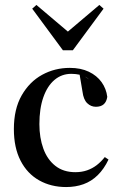

<svg xmlns="http://www.w3.org/2000/svg" viewBox="-20 -742 480 775"><path d="M247 13Q186 13 138 -14Q90 -41 63 -93.5Q36 -146 36 -221Q36 -302 67.5 -357Q99 -412 150 -440Q201 -468 262 -468Q306 -468 338.5 -452.5Q371 -437 390 -410.5Q409 -384 413 -351Q410 -331 398.5 -321Q387 -311 367 -311Q347 -311 332 -325.5Q317 -340 313 -372L300 -449L340 -421Q323 -436 304 -440Q285 -444 268 -444Q229 -444 200 -419.5Q171 -395 155 -349.5Q139 -304 139 -241Q139 -186 155 -142Q171 -98 203.5 -72.5Q236 -47 284 -47Q310 -47 331.5 -54.5Q353 -62 370.5 -75.5Q388 -89 403 -108L418 -98Q400 -60 374.5 -35Q349 -10 317 1.5Q285 13 247 13ZM127 -722 277 -595H231L381 -722L398 -707L274 -539H234L110 -707Z"/></svg>

Font: Source Serif 4 60pt SemiBold
Style: Regular
Weight: 600
Version: Version 4.004;hotconv 1.0.116;makeotfexe 2.5.65601